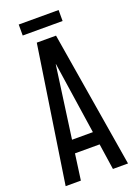

<svg xmlns="http://www.w3.org/2000/svg" viewBox="-183 -1068 809 1140"><g transform="rotate(-20 221.5 -498.5)"><path d="M24.4 0H120.6L143.1 -164.1H298.8L323.2 0H418.5L276.4 -859.4H154.8ZM154.3 -246.1 216.8 -700.2H218.3L286.1 -246.1ZM90.8 -927.7H342.8V-997.1H90.8Z"/></g></svg>

Font: Antonio
Style: Regular
Weight: 400
Designer: Vernon Adams
Foundry: Vernon Adams
Version: Version 1.002